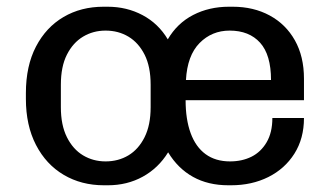

<svg xmlns="http://www.w3.org/2000/svg" viewBox="-20 -541 982 571"><path d="M289 10Q222 10 169.5 -21Q117 -52 87 -110Q57 -168 57 -247V-264Q57 -345 87 -402.5Q117 -460 169 -490.5Q221 -521 288 -521H300Q357 -521 404 -496Q451 -471 479 -424Q507 -472 554.5 -496.5Q602 -521 661 -521H672Q734 -521 782 -495Q830 -469 857 -421Q884 -373 884 -307V-243H532Q532 -186 547 -145Q562 -104 591.5 -82.5Q621 -61 664 -61Q700 -61 728 -75Q756 -89 773 -118Q790 -147 790 -190H884Q884 -129 855.5 -84Q827 -39 778 -14.5Q729 10 667 10H659Q599 10 554 -15Q509 -40 480 -88Q451 -41 404.5 -15.5Q358 10 301 10ZM294 -61Q332 -61 362 -79Q392 -97 410 -133Q428 -169 428 -222V-289Q428 -343 410 -378.5Q392 -414 362 -432Q332 -450 294 -450Q257 -450 227 -432Q197 -414 179 -378.5Q161 -343 161 -289V-222Q161 -169 179 -133Q197 -97 227 -79Q257 -61 294 -61ZM533 -303H786Q786 -378 753.5 -414Q721 -450 663 -450Q610 -450 573.5 -413Q537 -376 533 -303Z"/></svg>

Font: Chivo Medium
Style: Regular
Weight: 400
Version: Version 2.002